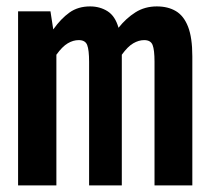

<svg xmlns="http://www.w3.org/2000/svg" viewBox="-20 -564 640 584"><path d="M457 -544.5Q491 -544.5 515 -530.2Q539 -516 552 -482.8Q565 -449.5 565 -392.5V0H450V-376Q450 -412 444.2 -427Q438.5 -442 418.5 -442Q402 -442 385.2 -432.2Q368.5 -422.5 350.5 -397.5V0H251V-376Q251 -412 245.2 -427Q239.5 -442 219.5 -442Q202.5 -442 186 -432.2Q169.5 -422.5 151.5 -397.5V0H35V-529.5H133.5L142 -474.5Q165.5 -507.5 191.5 -526Q217.5 -544.5 254 -544.5Q284 -544.5 307.2 -529.8Q330.5 -515 340.5 -479.5Q363.5 -508.5 392 -526.5Q420.5 -544.5 457 -544.5Z"/></svg>

Font: Fira Code Light SemiBold
Style: Regular
Weight: 600
Monospace: yes
Version: Version 5.002